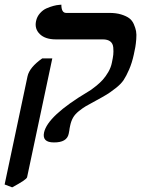

<svg xmlns="http://www.w3.org/2000/svg" viewBox="-27 -577 601 818"><path d="M24.9 221.2 -7.3 209 90.3 -252Q98.6 -290 152.8 -328.1H195.8L88.4 178.2Q85.9 188.5 24.9 221.2ZM272 -42Q271 -37.6 269.5 -29.8Q269 -22.9 265.6 -6.8Q257.8 30.3 202.6 29.8Q151.9 29.8 160.6 -12.2Q175.8 -83.5 347.7 -186Q353.5 -189.5 361.6 -194.8Q369.6 -200.2 384.3 -212.2Q398.9 -224.1 411.1 -237.5Q423.3 -251 434.6 -270.5Q445.8 -290 449.7 -310.1Q454.1 -330.6 455.6 -344Q457 -357.4 455.6 -374.5Q454.1 -391.6 442.9 -400.4Q431.6 -409.2 411.1 -409.2H210.9Q166 -409.2 142.8 -431.6Q119.6 -454.1 126.5 -486.8Q130.4 -505.9 143.1 -520.3Q155.8 -534.7 170.9 -541.3Q186 -547.9 200.4 -551.8Q214.8 -555.7 224.6 -556.2L234.4 -557.1Q234.4 -522 254.9 -522H439Q467.8 -522 489.3 -515.4Q510.7 -508.8 523.4 -499.5Q536.1 -490.2 543.2 -473.9Q550.3 -457.5 552.7 -444.1Q555.2 -430.7 553.5 -409.9Q551.8 -389.2 549.6 -376.7Q547.4 -364.3 543 -344.2Q535.2 -308.6 523.2 -281Q511.2 -253.4 499.8 -236.1Q488.3 -218.8 465.6 -201.2Q442.9 -183.6 427.7 -174.3Q412.6 -165 379.4 -147Q352.5 -132.8 338.6 -124.5Q324.7 -116.2 308.6 -103.3Q292.5 -90.3 284.2 -75.7Q275.9 -61 272 -42Z"/></svg>

Font: Linux Libertine Slanted
Style: Semibold Slanted
Weight: 600
Designer: Philipp H. Poll
Foundry: Philipp H. Poll
Version: Version 5.1.1